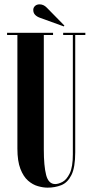

<svg xmlns="http://www.w3.org/2000/svg" viewBox="-20 -851 428 883"><path d="M199 12Q178.5 12 154.5 5.2Q130.5 -1.5 109 -20.2Q87.5 -39 73.8 -74.5Q60 -110 60 -167.5V-690H12.5V-700H224V-690H181.5V-163Q181.5 -88 192.2 -46.2Q203 -4.5 234 -4.5Q248 -4.5 267 -14.2Q286 -24 300.5 -53.2Q315 -82.5 315 -141V-690H270.5V-700H372.5V-690H326V-150.5Q326 -81 308.5 -46Q291 -11 262 0.5Q233 12 199 12ZM273.5 -729.5 164.5 -769Q150 -774 141.5 -782.8Q133 -791.5 133 -805.5Q133 -816 141 -823.5Q149 -831 162 -831Q180.5 -831 195 -816L276 -733.5Z"/></svg>

Font: Imbue 100pt
Style: Bold
Weight: 700
Designer: Tyler Finck
Foundry: Etcetera Type Company
Version: Version 1.102; ttfautohint (v1.8.3)